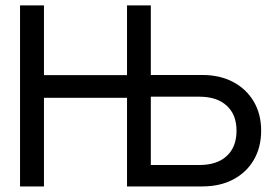

<svg xmlns="http://www.w3.org/2000/svg" viewBox="-20 -670 996 690"><path d="M52 -650.5H138V-400H436.5V-650.5H522V-400.5H707.5Q770.5 -400.5 818 -375.2Q865.5 -350 892 -305Q918.5 -260 918.5 -200.5Q918.5 -140.5 892 -95.2Q865.5 -50 818 -25Q770.5 0 707 0H436.5V-318.5H138V0H52ZM696.5 -77Q760 -77 795 -109.5Q830 -142 830 -200.5Q830 -258 794.8 -290.2Q759.5 -322.5 696.5 -322.5H522V-77Z"/></svg>

Font: Overused Grotesk
Style: Regular
Weight: 450
Version: Version 0.004